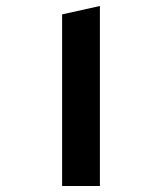

<svg xmlns="http://www.w3.org/2000/svg" viewBox="-20 -620 540 640"><path d="M187 0V-572L313 -600V0Z"/></svg>

Font: Reem Kufi Fun SemiBold
Style: Regular
Weight: 600
Designer: Khaled Hosny
Version: Version 1.005